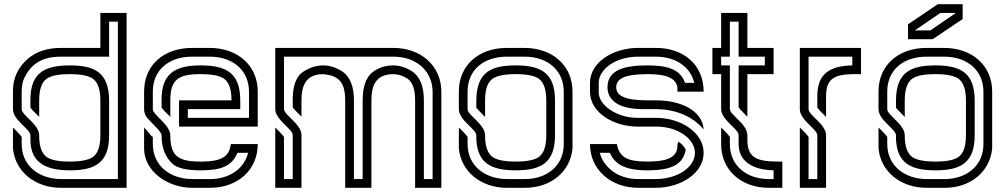

<svg xmlns="http://www.w3.org/2000/svg" viewBox="-20 -895 4790 915"><path d="M125 -250V-229.2C125 -112.5 209.1 -83.3 312.5 -83.3C430.1 -83.3 500 -116.7 500 -250V-419.8C497.8 -552 428.1 -583.3 312.5 -583.3C197.1 -583.3 125 -550.8 125 -420.8V-382.3C132.1 -370.4 160.4 -345.9 166.7 -337.5V-416.7C166.7 -467.7 178.1 -502.1 202.1 -519.8C222.9 -534.4 259.4 -541.7 312.5 -541.7C365.6 -541.7 402.1 -534.4 422.9 -519.8C446.9 -502.1 458.3 -467.7 458.3 -416.7V-250C458.3 -199 446.9 -164.6 422.9 -146.9C402.1 -132.3 365.6 -125 312.5 -125C259.4 -125 222.9 -132.3 202.1 -146.9C178.1 -164.6 166.7 -199 166.7 -250C166.7 -303.2 83.3 -345.2 83.3 -375V-456.3C83.3 -483.3 87.5 -506.3 95.8 -524C126.4 -585.1 173.8 -625 270.8 -625H500V-791.7H541.7V-41.7H270.8C172.2 -41.7 83.3 -100 83.3 -209.4V-242.7C80.2 -247.9 71.9 -256.2 60.4 -268.8L41.7 -287.5V-187.5C52 -78.4 145.6 0 270.8 0H583.3V-833.3H458.3V-666.7H270.8C206.3 -666.7 154.2 -650 113.5 -615.6C65.6 -574 41.7 -522.9 41.7 -461.5V-375C41.7 -321.8 125 -279.8 125 -250Z M666.7 -458.3V-375C666.7 -359.4 671.9 -344.8 683.3 -331.2C707.8 -302.8 750 -267.5 750 -250C750 -190.6 767.7 -145.8 803.1 -113.5C825 -93.8 869.8 -83.3 936.5 -83.3C1030.5 -83.3 1084.8 -101.4 1111.5 -166.7H1162.5C1143.9 -92.3 1075 -41.7 981.2 -41.7H895.8C797.2 -41.7 708.3 -100 708.3 -209.4V-242.7C708.3 -243.8 708.3 -243.8 707.3 -243.8C699.6 -243.8 696.3 -257.8 666.7 -287.5V-187.5C666.7 -77.8 780 0 895.8 0H981.2C1110.7 0 1208.3 -83.3 1208.3 -208.3H1080.2C1072.2 -152.5 1043.8 -125 936.5 -125C831.9 -125 791.7 -148.6 791.7 -250C791.7 -300.2 708.3 -347 708.3 -375V-458.3C708.3 -561.5 784.5 -625 895.8 -625H979.2C1090.8 -625 1166.7 -559.1 1166.7 -457.3V-333.3H875V-375H1125V-416.7C1125 -550 1054.8 -583.3 936.5 -583.3C822.6 -583.3 750 -550.8 750 -420.8V-382.3C772.4 -353.5 783.1 -349 791.7 -337.5V-416.7C791.7 -516.7 830.1 -541.7 936.5 -541.7C989.6 -541.7 1027.1 -534.4 1047.9 -519.8C1071.9 -502.1 1083.3 -467.7 1083.3 -416.7H833.3V-291.7H1208.3V-458.3C1208.3 -584.3 1111.1 -666.7 979.2 -666.7H895.8C758.8 -666.7 666.7 -583.6 666.7 -458.3Z M1375 -251V-41.7H1333.3V-242.7C1330.2 -247.9 1321.9 -256.2 1310.4 -268.8L1291.7 -287.5V0H1416.7V-251C1416.7 -304.2 1333.3 -346.2 1333.3 -376V-625H1854.2C1961.3 -625 2039.6 -560.5 2041.7 -458.3V-41.7H2000V-416.7C2000 -482.3 1982.3 -527.1 1946.9 -553.1C1916.7 -572.9 1885.4 -583.3 1854.2 -583.3C1817.7 -583.3 1785.4 -572.9 1758.3 -553.1C1725 -529.2 1708.3 -483.3 1708.3 -416.7V-41.7H1666.7V-416.7C1666.7 -482.3 1649 -527.1 1613.5 -553.1C1583.3 -572.9 1552.1 -583.3 1520.8 -583.3C1487.5 -583.3 1455.2 -572.9 1425 -553.1C1393.8 -533.3 1377.1 -492.7 1375 -430.2V-383.3C1382.1 -371.5 1410.4 -346.9 1416.7 -338.5V-416.7C1416.7 -481 1433.6 -541.7 1520.8 -541.7C1590.6 -534.2 1625 -508 1625 -416.7V0H1750V-416.7C1750 -481 1767 -541.7 1854.2 -541.7C1877.1 -541.7 1900 -534.4 1922.9 -519.8C1946.9 -502.1 1958.3 -467.7 1958.3 -416.7V0H2083.3V-457.3C2083.3 -582.9 1984.6 -666.7 1854.2 -666.7H1291.7V-376C1291.7 -322.9 1375 -280.9 1375 -251Z M2166.7 -462.5V-375C2166.7 -321.8 2250 -279.8 2250 -250V-229.2C2256.3 -119.3 2317.9 -83.3 2437.5 -83.3C2555.1 -83.3 2625 -116.7 2625 -250V-416.7C2625 -550 2555.1 -583.3 2437.5 -583.3C2323.8 -583.3 2252.2 -553.3 2250 -420.8V-381.2C2257.2 -371.6 2288.1 -342.3 2291.7 -337.5V-416.7C2291.7 -467.7 2303.1 -502.1 2327.1 -519.8C2347.9 -534.4 2384.4 -541.7 2437.5 -541.7C2490.6 -541.7 2527.1 -534.4 2547.9 -519.8C2571.9 -502.1 2583.3 -467.7 2583.3 -416.7V-250C2583.3 -199 2571.9 -164.6 2547.9 -146.9C2527.1 -132.3 2490.6 -125 2437.5 -125C2384.4 -125 2347.9 -132.3 2327.1 -146.9C2303.1 -164.6 2291.7 -199 2291.7 -250C2291.7 -303.2 2208.3 -345.2 2208.3 -375V-458.3C2208.3 -561.5 2284.5 -625 2395.8 -625H2479.2C2590.8 -625 2666.7 -559.1 2666.7 -457.3V-208.3C2666.7 -102.2 2582.6 -41.7 2482.3 -41.7H2395.8C2297.2 -41.7 2208.3 -100 2208.3 -209.4V-242.7C2208.3 -243.8 2208.3 -243.8 2207.3 -243.8C2204.2 -249 2196.9 -257.3 2185.4 -268.8L2166.7 -287.5V-187.5C2177 -78.4 2270.6 0 2395.8 0H2482.3C2607.4 0 2698.1 -78.8 2708.3 -187.5V-458.3C2708.3 -584.3 2611.1 -666.7 2479.2 -666.7H2395.8C2260 -666.7 2168.6 -583.5 2166.7 -462.5Z M2791.7 -500V-458.3C2791.7 -356 2906.9 -291.7 3018.8 -291.7H3108.3C3211.3 -291.7 3291.7 -232.6 3291.7 -166.7C3291.7 -96.9 3207.6 -41.7 3104.2 -41.7H3020.8C2919.8 -41.7 2855.2 -102.1 2838.5 -166.7H2886.5C2909.6 -112.7 2957.7 -83.3 3064.6 -83.3C3195.7 -83.3 3235.1 -119 3247.9 -181.2C3242.7 -196.9 3219.4 -217.1 3214.6 -218.8C3210.4 -216.7 3208.3 -209.4 3208.3 -199C3208.3 -139.8 3147.1 -125 3064.6 -125C2970 -125 2931.5 -145.1 2919.8 -208.3H2791.7C2791.7 -83.3 2894.8 0 3020.8 0H3105.2C3222.1 0 3333.3 -67.9 3333.3 -166.7C3333.3 -264.4 3222.4 -333.3 3108.3 -333.3H3018.8C2918.3 -333.3 2833.3 -394.1 2833.3 -454.2V-500C2833.3 -565.7 2915 -625 3020.8 -625H3104.2C3214.5 -625 3274.7 -563.1 3288.5 -500H3244.8C3220.7 -567.1 3158.8 -583.3 3064.6 -583.3C2962.5 -583.3 2875 -564.9 2875 -479.2C2875 -437.5 2900.9 -375 3043.8 -375H3108.3C3244.2 -372.9 3311.3 -305.2 3333.3 -278.1C3326.9 -370.6 3220.6 -416.7 3108.3 -416.7H3064.6C2952.5 -416.7 2916.7 -441.7 2916.7 -479.2C2916.7 -516.7 2951.1 -541.7 3064.6 -541.7C3124.3 -541.7 3199.4 -535.5 3208.3 -479.2V-458.3H3333.3C3333.3 -586.5 3237.3 -666.7 3106.2 -666.7H3020.8C2902.6 -666.7 2791.7 -598.6 2791.7 -500Z M3541.7 -338.5V-541.7H3666.7V-666.7H3541.7V-833.3H3416.7V-666.7H3375V-541.7H3416.7V-376C3416.7 -322.9 3500 -280.9 3500 -251V-208.3C3500 -122.7 3571.5 -85.4 3666.7 -83.3V-41.7H3642.7C3543.2 -41.7 3458.3 -101.5 3458.3 -208.3V-242.7C3455.2 -247.9 3446.9 -256.2 3435.4 -268.8L3416.7 -287.5V-208.3C3416.7 -81.5 3515.8 0 3642.7 0H3708.3V-125H3687.5C3577.5 -125 3541.7 -149 3541.7 -230.2V-250C3541.7 -305.3 3458.3 -345.7 3458.3 -376V-583.3H3416.7V-625H3458.3V-791.7H3500V-625H3625V-583.3H3500V-383.3C3507.1 -371.5 3535.4 -346.9 3541.7 -338.5Z M3875 -250V-41.7H3833.3V-242.7C3830.2 -247.9 3821.9 -256.2 3810.4 -268.8L3791.7 -287.5V0H3916.7V-250C3916.7 -303.2 3833.3 -345.2 3833.3 -375V-625H4041.7V-583.3C3934.9 -581.2 3876.9 -544.2 3875 -441.7V-382.3C3882.1 -370.4 3910.4 -345.9 3916.7 -337.5V-437.5C3916.7 -520.8 3958.2 -539.6 4041.7 -541.7H4083.3V-666.7H3791.7V-375C3791.7 -321.8 3875 -279.8 3875 -250Z M4166.7 -462.5V-375C4166.7 -321.8 4250 -279.8 4250 -250V-229.2C4256.3 -119.3 4317.9 -83.3 4437.5 -83.3C4555.1 -83.3 4625 -116.7 4625 -250V-416.7C4625 -550 4555.1 -583.3 4437.5 -583.3C4323.8 -583.3 4252.2 -553.3 4250 -420.8V-381.2C4257.2 -371.6 4288.1 -342.3 4291.7 -337.5V-416.7C4291.7 -467.7 4303.1 -502.1 4327.1 -519.8C4347.9 -534.4 4384.4 -541.7 4437.5 -541.7C4490.6 -541.7 4527.1 -534.4 4547.9 -519.8C4571.9 -502.1 4583.3 -467.7 4583.3 -416.7V-250C4583.3 -199 4571.9 -164.6 4547.9 -146.9C4527.1 -132.3 4490.6 -125 4437.5 -125C4384.4 -125 4347.9 -132.3 4327.1 -146.9C4303.1 -164.6 4291.7 -199 4291.7 -250C4291.7 -303.2 4208.3 -345.2 4208.3 -375V-458.3C4208.3 -561.5 4284.5 -625 4395.8 -625H4479.2C4590.8 -625 4666.7 -559.1 4666.7 -457.3V-208.3C4666.7 -102.2 4582.6 -41.7 4482.3 -41.7H4395.8C4297.2 -41.7 4208.3 -100 4208.3 -209.4V-242.7C4208.3 -243.8 4208.3 -243.8 4207.3 -243.8C4204.2 -249 4196.9 -257.3 4185.4 -268.8L4166.7 -287.5V-187.5C4177 -78.4 4270.6 0 4395.8 0H4482.3C4607.4 0 4698.1 -78.8 4708.3 -187.5V-458.3C4708.3 -584.3 4611.1 -666.7 4479.2 -666.7H4395.8C4260 -666.7 4168.6 -583.5 4166.7 -462.5ZM4567.7 -804.2V-875H4449L4307.3 -779.2V-708.3H4425ZM4461.5 -833.3H4535.4L4413.5 -750H4339.6Z"/></svg>

Font: Sportrop
Style: Regular
Weight: 500
Version: Version 0.9